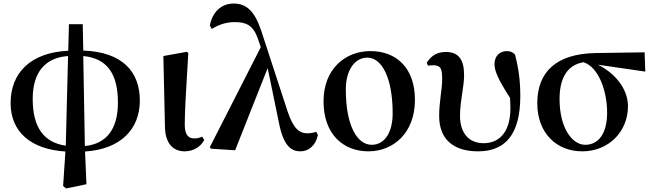

<svg xmlns="http://www.w3.org/2000/svg" viewBox="-20 -840 3693 1086"><path d="M451 -523C585 -510 647 -424 647 -260C647 -108 581 -26 460 -14ZM352 -16C227 -34 165 -120 165 -281C165 -431 235 -514 365 -523ZM448 -703H370L366 -553C153 -543 40 -428 40 -257C40 -97 150 4 350 17L337 212L354 226L469 202L461 17C666 4 771 -113 771 -271C771 -437 670 -546 451 -554Z M1025 16C1080 16 1120 -17 1135 -48L1124 -67C1110 -61 1097 -57 1079 -57C1049 -57 1026 -73 1025 -132C1025 -203 1030 -292 1045 -540L1037 -547L904 -523L913 -124C914 -31 957 16 1025 16Z M1769 -95C1754 -89 1735 -86 1719 -86C1672 -86 1639 -114 1607 -209L1457 -668C1421 -775 1375 -820 1302 -820C1234 -820 1182 -775 1167 -696L1178 -676C1211 -697 1254 -715 1308 -715C1374 -715 1412 -696 1438 -623L1455 -573L1167 -8L1173 1L1310 10L1494 -455L1558 -144C1584 -12 1629 16 1679 16C1727 16 1766 -18 1778 -76Z M2064 16C2203 16 2327 -86 2327 -275C2327 -456 2222 -551 2075 -551C1933 -551 1810 -450 1810 -267C1810 -78 1924 16 2064 16ZM2082 -21C2003 -21 1936 -123 1936 -335C1936 -438 1983 -514 2058 -514C2140 -514 2201 -399 2201 -199C2201 -97 2160 -21 2082 -21Z M2400 -469C2407 -470 2423 -471 2429 -471C2473 -471 2481 -452 2481 -393C2481 -331 2464 -267 2464 -184C2464 -49 2548 16 2684 16C2837 16 2923 -78 2923 -297C2923 -384 2913 -456 2893 -531C2882 -544 2867 -551 2847 -551C2808 -551 2777 -524 2777 -478C2777 -440 2795 -395 2865 -286C2866 -265 2867 -246 2867 -228C2867 -94 2805 -30 2715 -30C2630 -30 2582 -90 2582 -184C2582 -273 2605 -344 2605 -416C2605 -504 2573 -546 2502 -546C2454 -546 2421 -527 2394 -486Z M3290 -21C3217 -21 3145 -115 3145 -280C3145 -396 3187 -473 3281 -488C3369 -458 3414 -321 3414 -203C3414 -87 3367 -21 3290 -21ZM3630 -435 3626 -544 3349 -540C3126 -536 3019 -433 3019 -256C3019 -87 3128 16 3273 16C3425 16 3532 -98 3532 -239C3532 -341 3454 -429 3362 -474Z"/></svg>

Font: Source Han Serif
Style: Bold
Weight: 700
Designer: Ryoko NISHIZUKA 西塚涼子 (kana & ideographs); Frank Grießhammer (Latin, Greek & Cyrillic); Wenlong ZHANG 张文龙 (bopomofo); San
Foundry: Adobe Systems Incorporated
Version: Version 1.001;PS 1.001;hotconv 16.6.54;makeotf.lib2.5.65590